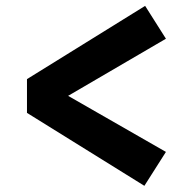

<svg xmlns="http://www.w3.org/2000/svg" viewBox="-20 -632 640 637"><path d="M461.5 -612.5 530.5 -503.5 206 -314 530.5 -128 459 -15.5 69.5 -257.5V-369.5Z"/></svg>

Font: Fira Code Light
Style: Bold
Weight: 700
Monospace: yes
Version: Version 5.002